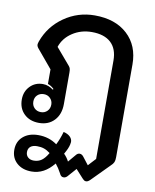

<svg xmlns="http://www.w3.org/2000/svg" viewBox="-93 -664 808 1000"><g transform="rotate(10 311.0 -163.5)"><path d="M291 249Q276 221 260 202Q234 234 205 249.5Q176 265 142 265Q94 265 64.5 238.5Q35 212 35 169Q35 125 65.5 98.5Q96 72 146 72Q202 72 245 103Q261 72 272 33Q294 38 306.5 50Q319 62 319 78Q319 83 317 91Q313 112 294 144Q311 161 321 181L354 142Q363 130 374 130Q386 130 395 142L426 182L463 142V-378Q463 -440 428 -472.5Q393 -505 327 -505Q270 -505 225 -475.5Q180 -446 164 -398L239 -310Q244 -304 246 -297Q248 -290 248 -276V-110Q248 -56 217.5 -23.5Q187 9 137 9Q88 9 58 -20Q28 -49 28 -96Q28 -138 55 -166Q82 -194 123 -194Q138 -194 152.5 -188.5Q167 -183 178 -174L181 -178Q166 -193 148 -199V-276L67 -373Q59 -383 59 -392Q59 -397 63 -409Q93 -492 165.5 -542.5Q238 -593 327 -593Q436 -593 500 -534Q564 -475 564 -375V115Q564 132 560 141.5Q556 151 544 162L453 254Q441 266 432 266Q426 266 422.5 264Q419 262 411 254L372 211L335 253Q325 266 312 266Q298 266 291 249ZM184 -96Q184 -116 170.5 -129.5Q157 -143 137 -143Q116 -143 102.5 -130Q89 -117 89 -96Q89 -75 102.5 -61.5Q116 -48 137 -48Q157 -48 170.5 -61.5Q184 -75 184 -96ZM219 154Q202 141 186 135.5Q170 130 149 130Q127 130 114.5 140Q102 150 102 169Q102 186 113.5 196.5Q125 207 144 207Q168 207 185.5 194.5Q203 182 219 154Z"/></g></svg>

Font: K2D Medium
Style: Regular
Weight: 500
Designer: Katatrad Aksorn Co.,Ltd.
Foundry: Cadson Demak Co.,Ltd.
Version: Version 1.000; ttfautohint (v1.6)